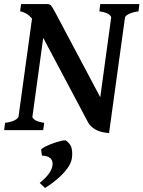

<svg xmlns="http://www.w3.org/2000/svg" viewBox="-21 -635 700 937"><path d="M659.2 -615.2 654.8 -579.6Q621.6 -574.7 605.7 -565.7Q589.8 -556.6 588.9 -549.3L511.2 14.6Q469.2 11.2 444.3 -3.2Q419.4 -17.6 408.2 -39.1L189.9 -450.2L137.2 -65.4Q136.2 -59.6 148.4 -50.3Q160.6 -41 194.8 -35.6L189.9 0H-1L3.9 -35.6Q37.6 -40 53.2 -49.6Q68.8 -59.1 69.3 -65.4L135.3 -544.4Q110.4 -573.7 77.1 -579.6L82 -615.2H206.5Q221.7 -615.2 227.5 -608.9Q233.4 -602.5 247.1 -577.1L468.3 -160.6L521.5 -549.3Q522.5 -555.2 510.7 -564.7Q499 -574.2 463.9 -579.6L468.3 -615.2ZM329.6 138.7Q325.7 162.6 306.4 188.5Q287.1 214.4 258.5 238.8Q230 263.2 198.7 282.2L172.9 257.8Q198.7 236.8 214.4 216.8Q230 196.8 234.4 176.3Q239.3 151.9 226.1 138.4Q212.9 125 183.6 124.5L179.7 93.8Q185.1 87.9 201.2 79.8Q217.3 71.8 237.1 64.7Q256.8 57.6 274.2 53.2Q291.5 48.8 299.3 49.8Q324.7 66.9 329.1 90.6Q333.5 114.3 329.6 138.7Z"/></svg>

Font: Gentium Plus
Style: Bold Italic
Weight: 700
Italic angle: -8°
Designer: Victor Gaultney, Annie Olsen, Iska Routamaa, Becca Hirsbrunner
Foundry: SIL International
Version: Version 6.101